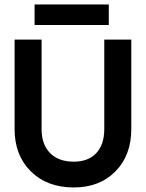

<svg xmlns="http://www.w3.org/2000/svg" viewBox="-20 -826 649 854"><path d="M133.8 -806.2H463.9V-714.8H133.8ZM44.9 -649.9H165V-252Q165 -183.1 202.9 -145Q240.7 -106.9 308.1 -106.9Q372.6 -106.9 408.2 -145Q443.8 -183.1 443.8 -252V-649.9H564V-252Q564 -135.3 493.4 -63.7Q422.9 7.8 308.1 7.8Q189.5 7.8 117.2 -63.7Q44.9 -135.3 44.9 -252Z"/></svg>

Font: Overused Grotesk SemiBold
Style: Regular
Weight: 600
Version: Version 0.002